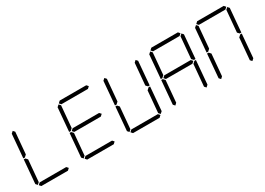

<svg xmlns="http://www.w3.org/2000/svg" viewBox="-4 -1980 4088 2961"><g transform="rotate(-30 2040.0 -500.0)"><path d="M131 -511 128 -508H100L136 -927L170 -958L198 -927L164 -542ZM90 -42 62 -73 98 -492H126L129 -489L157 -458L123 -73ZM634 -31 601 0H128L100 -31L133 -62H606Z M947 -511 944 -508H916L952 -927L986 -958L1014 -927L980 -542ZM998 -969 1031 -1000H1504L1532 -969L1499 -938H1026ZM1462 -531 1491 -500 1457 -469H985L957 -500L991 -531ZM906 -42 878 -73 914 -492H942L945 -489L973 -458L939 -73ZM1450 -31 1417 0H944L916 -31L949 -62H1422Z M1763 -511 1760 -508H1732L1768 -927L1802 -958L1830 -927L1796 -542ZM1722 -42 1694 -73 1730 -492H1758L1761 -489L1789 -458L1755 -73ZM2317 -489 2320 -492H2348L2312 -73L2278 -42L2250 -73L2284 -458ZM2358 -958 2386 -927 2350 -508H2322L2319 -511L2291 -541L2325 -927ZM2266 -31 2233 0H1760L1732 -31L1765 -62H2238Z M2579 -511 2576 -508H2548L2584 -927L2618 -958L2646 -927L2612 -542ZM2630 -969 2663 -1000H3136L3164 -969L3131 -938H2658ZM3094 -531 3123 -500 3089 -469H2617L2589 -500L2623 -531ZM2538 -42 2510 -73 2546 -492H2574L2577 -489L2605 -458L2571 -73ZM3133 -489 3136 -492H3164L3128 -73L3094 -42L3066 -73L3100 -458ZM3174 -958 3202 -927 3166 -508H3138L3135 -511L3107 -541L3141 -927Z M3395 -511 3392 -508H3364L3400 -927L3434 -958L3462 -927L3428 -542ZM3446 -969 3479 -1000H3952L3980 -969L3947 -938H3474ZM3354 -42 3326 -73 3362 -492H3390L3393 -489L3421 -458L3387 -73ZM3949 -489 3952 -492H3980L3944 -73L3910 -42L3882 -73L3916 -458ZM3990 -958 4018 -927 3982 -508H3954L3951 -511L3923 -541L3957 -927Z"/></g></svg>

Font: DSEG7 Classic
Style: Light Italic
Weight: 300
Italic angle: -5°
Designer: Keshikan(Twitter:@keshinomi_88pro)
Version: Version 0.46